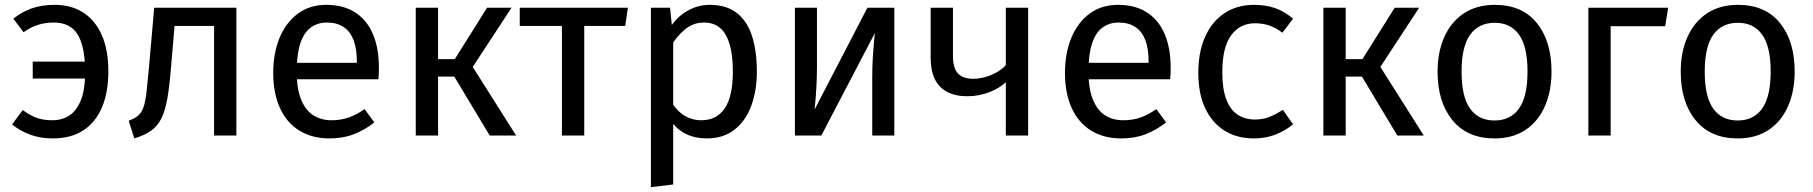

<svg xmlns="http://www.w3.org/2000/svg" viewBox="-20 -559 7480 792"><path d="M206 -539Q275 -539 324.5 -506.5Q374 -474 400.5 -413Q427 -352 427 -264Q427 -179 401 -117Q375 -55 324 -21.5Q273 12 197 12Q147 12 104.5 -3.5Q62 -19 30 -46L74 -105Q102 -84 129.5 -73.5Q157 -63 196 -63Q236 -63 266 -82.5Q296 -102 313.5 -145.5Q331 -189 331 -260V-281Q328 -376 297.5 -421Q267 -466 202 -466Q167 -466 137 -456.5Q107 -447 77 -426L35 -482Q70 -510 111 -524.5Q152 -539 206 -539ZM115 -305H346V-235H115Z M683 -452 616 -527H955V0H863V-452ZM616 -527 700 -452 685 -276Q679 -201 670 -151Q661 -101 645.5 -70Q630 -39 603.5 -20Q577 -1 534 12L511 -61Q535 -70 549.5 -82Q564 -94 572 -117Q580 -140 584.5 -180.5Q589 -221 595 -286Z M1326 -539Q1397 -539 1445.5 -507.5Q1494 -476 1518.5 -418Q1543 -360 1543 -279Q1543 -266 1542.5 -253.5Q1542 -241 1541 -232H1189V-300H1452Q1452 -302 1452 -303.5Q1452 -305 1452 -306Q1452 -358 1438.5 -393.5Q1425 -429 1397.5 -447.5Q1370 -466 1328 -466Q1290 -466 1262 -445.5Q1234 -425 1219 -380.5Q1204 -336 1204 -265Q1204 -192 1222.5 -147.5Q1241 -103 1273 -83Q1305 -63 1347 -63Q1386 -63 1418 -74Q1450 -85 1484 -109L1524 -54Q1485 -23 1440 -5.5Q1395 12 1340 12Q1267 12 1214.5 -20.5Q1162 -53 1134.5 -114Q1107 -175 1107 -258Q1107 -340 1133.5 -403.5Q1160 -467 1209 -503Q1258 -539 1326 -539Z M1989 -527H2090L1930 -283L2109 0H2000L1854 -243H1787V0H1695V-527H1787V-315H1856Z M2124 -527H2570L2559 -452H2390V0H2298V-452H2124Z M2907 -539Q2977 -539 3020 -505Q3063 -471 3082.5 -409Q3102 -347 3102 -264Q3102 -184 3078.5 -121.5Q3055 -59 3009 -23.5Q2963 12 2895 12Q2848 12 2810.5 -6Q2773 -24 2747 -61L2748 -142Q2768 -105 2800.5 -84Q2833 -63 2873 -63Q2936 -63 2969.5 -112Q3003 -161 3003 -264Q3003 -333 2989.5 -377.5Q2976 -422 2950 -444Q2924 -466 2884 -466Q2838 -466 2803.5 -436Q2769 -406 2749 -371L2741 -440Q2770 -488 2814 -513.5Q2858 -539 2907 -539ZM2665 -527H2744L2753 -439L2757 -400V202L2665 213Z M3558 -527H3669V0H3578V-238Q3578 -285 3580.5 -324.5Q3583 -364 3585.5 -390.5Q3588 -417 3589 -423L3368 0H3259V-527H3350V-289Q3350 -248 3348 -208.5Q3346 -169 3343.5 -141.5Q3341 -114 3340 -107Z M4138 -303 4139 -230Q4111 -199 4065.5 -180.5Q4020 -162 3970 -162Q3920 -162 3886 -180.5Q3852 -199 3835.5 -234Q3819 -269 3819 -318V-527H3911V-329Q3911 -278 3931.5 -256Q3952 -234 3995 -234Q4020 -234 4048.5 -242.5Q4077 -251 4101 -266.5Q4125 -282 4138 -303ZM4129 0V-527H4221V0Z M4592 -539Q4663 -539 4711.5 -507.5Q4760 -476 4784.5 -418Q4809 -360 4809 -279Q4809 -266 4808.5 -253.5Q4808 -241 4807 -232H4455V-300H4718Q4718 -302 4718 -303.5Q4718 -305 4718 -306Q4718 -358 4704.5 -393.5Q4691 -429 4663.5 -447.5Q4636 -466 4594 -466Q4556 -466 4528 -445.5Q4500 -425 4485 -380.5Q4470 -336 4470 -265Q4470 -192 4488.5 -147.5Q4507 -103 4539 -83Q4571 -63 4613 -63Q4652 -63 4684 -74Q4716 -85 4750 -109L4790 -54Q4751 -23 4706 -5.5Q4661 12 4606 12Q4533 12 4480.5 -20.5Q4428 -53 4400.5 -114Q4373 -175 4373 -258Q4373 -340 4399.5 -403.5Q4426 -467 4475 -503Q4524 -539 4592 -539Z M5153 -539Q5200 -539 5238.5 -526Q5277 -513 5314 -482L5270 -424Q5243 -444 5216.5 -453.5Q5190 -463 5157 -463Q5095 -463 5058.5 -413.5Q5022 -364 5022 -261Q5022 -192 5038.5 -149Q5055 -106 5085 -86Q5115 -66 5157 -66Q5190 -66 5216 -76.5Q5242 -87 5272 -106L5314 -46Q5279 -18 5239 -3Q5199 12 5153 12Q5082 12 5030.5 -20.5Q4979 -53 4951 -113.5Q4923 -174 4923 -259Q4923 -343 4950.5 -406Q4978 -469 5030 -504Q5082 -539 5153 -539Z M5733 -527H5834L5674 -283L5853 0H5744L5598 -243H5531V0H5439V-527H5531V-315H5600Z M6146 -539Q6259 -539 6319.5 -464Q6380 -389 6380 -264Q6380 -183 6352.5 -120.5Q6325 -58 6272.5 -23Q6220 12 6145 12Q6033 12 5971.5 -63Q5910 -138 5910 -263Q5910 -345 5938 -407Q5966 -469 6018.5 -504Q6071 -539 6146 -539ZM6146 -465Q6080 -465 6044.5 -416Q6009 -367 6009 -263Q6009 -160 6044 -111Q6079 -62 6145 -62Q6211 -62 6246 -111.5Q6281 -161 6281 -264Q6281 -367 6246 -416Q6211 -465 6146 -465Z M6624 -451V0H6532V-527H6861L6849 -451Z M7149 -539Q7262 -539 7322.5 -464Q7383 -389 7383 -264Q7383 -183 7355.5 -120.5Q7328 -58 7275.5 -23Q7223 12 7148 12Q7036 12 6974.5 -63Q6913 -138 6913 -263Q6913 -345 6941 -407Q6969 -469 7021.5 -504Q7074 -539 7149 -539ZM7149 -465Q7083 -465 7047.5 -416Q7012 -367 7012 -263Q7012 -160 7047 -111Q7082 -62 7148 -62Q7214 -62 7249 -111.5Q7284 -161 7284 -264Q7284 -367 7249 -416Q7214 -465 7149 -465Z"/></svg>

Font: Fira Sans Variable
Style: Regular
Weight: 400
Designer: Carrois Corporate & Edenspiekermann AG
Foundry: Carrois Corporate GbR & Edenspiekermann AG
Version: Version 4.202